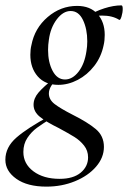

<svg xmlns="http://www.w3.org/2000/svg" viewBox="-65 -414 477 715"><path d="M-45 181Q-45 134 -3.5 98Q38 62 120 18L127 26Q93 47 72.5 62Q52 77 37 99.5Q22 122 22 152Q22 196 59.5 224Q97 252 157 252Q208 252 235.5 229Q263 206 263 172Q263 147 248 128Q233 109 212 96Q191 83 154 63Q107 40 83.5 21Q60 2 60 -24Q60 -48 78.5 -69.5Q97 -91 137 -123L147 -115Q135 -109 126 -94.5Q117 -80 117 -66Q117 -43 138.5 -26.5Q160 -10 205 13Q261 41 291.5 66.5Q322 92 322 133Q322 173 292.5 207Q263 241 214 261Q165 281 108 281Q37 281 -4 252Q-45 223 -45 181ZM48 -210Q48 -230 52 -246Q64 -309 112.5 -350.5Q161 -392 222 -392Q271 -392 298 -362Q325 -332 325 -284Q325 -263 321 -246Q312 -202 286 -168.5Q260 -135 224.5 -116.5Q189 -98 152 -98Q103 -98 75.5 -129.5Q48 -161 48 -210ZM257 -224Q260 -241 260 -260Q260 -306 244 -339.5Q228 -373 198 -373Q170 -373 146.5 -342Q123 -311 117 -266Q114 -247 114 -228Q114 -182 131 -150Q148 -118 177 -118Q205 -118 227.5 -147Q250 -176 257 -224ZM387 -394Q392 -394 392 -381Q392 -367 387.5 -352.5Q383 -338 379 -340Q354 -356 315 -356Q284 -356 260 -346L259 -353Q289 -372 323.5 -383Q358 -394 387 -394Z"/></svg>

Font: Cormorant Garamond Medium
Style: Italic
Weight: 500
Italic angle: -10°
Designer: Christian Thalmann (Catharsis Fonts)
Foundry: Catharsis Fonts
Version: Version 4.000